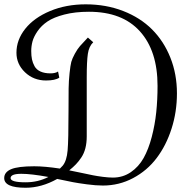

<svg xmlns="http://www.w3.org/2000/svg" viewBox="-127 -840 906 895"><path d="M272.5 -819.8Q367.2 -819.8 447 -788.8Q526.9 -757.8 581.8 -702.9Q636.7 -647.9 667.2 -571.3Q697.8 -494.6 697.8 -404.8Q697.8 -318.4 672.6 -240Q647.5 -161.6 603 -103Q558.6 -44.4 493.4 -9.8Q428.2 24.9 352.5 24.9Q320.3 24.9 278.3 19.3Q236.3 13.7 213.6 9.3Q190.9 4.9 139.6 -5.9Q66.4 35.2 -7.3 35.2Q-107.4 35.2 -107.4 -9.8Q-107.4 -37.6 -75.2 -51.3Q-43 -64.9 32.7 -64.9Q81.5 -64.9 152.3 -54.2L165.5 -67.9Q184.1 -90.8 188.2 -138.9Q192.4 -187 192.4 -325.2Q192.4 -391.6 192.9 -427.2Q193.4 -462.9 197.3 -499.3Q201.2 -535.6 205.3 -551.3Q209.5 -566.9 221.9 -589.6Q234.4 -612.3 246.1 -625.5Q257.8 -638.7 282.7 -665L307.6 -643.1Q287.6 -624 282.5 -588.9Q277.3 -553.7 277.3 -479V-204.1Q277.3 -173.8 271 -149.2Q264.6 -124.5 252 -105.7Q239.3 -86.9 226.8 -74Q214.4 -61 195.8 -45.9Q213.4 -42.5 250.2 -34.7Q287.1 -26.9 306.6 -22.9Q326.2 -19 352.8 -15.6Q379.4 -12.2 399.4 -12.2Q445.8 -12.2 482.7 -37.4Q519.5 -62.5 542.5 -103.5Q565.4 -144.5 580.3 -201.4Q595.2 -258.3 601.3 -316.7Q607.4 -375 607.4 -439.9Q607.4 -603 525.1 -694.1Q442.9 -785.2 287.6 -785.2Q222.7 -785.2 172.9 -772.2Q123 -759.3 94.5 -740Q65.9 -720.7 48.1 -694.8Q30.3 -668.9 24.4 -646.7Q18.6 -624.5 18.6 -602.1Q18.6 -580.1 22 -563.5Q25.4 -546.9 34.2 -531Q43 -515.1 61.8 -506.6Q80.6 -498 108.4 -498Q119.6 -498 128.4 -500.2Q137.2 -502.4 140.6 -504.9L143.6 -506.8L149.4 -478Q130.4 -464.8 87.4 -464.8Q29.8 -464.8 -10.3 -502.9Q-50.3 -541 -50.3 -594.2Q-50.3 -654.3 -9.3 -705.8Q31.7 -757.3 106.4 -788.6Q181.2 -819.8 272.5 -819.8ZM-27.3 -29.8Q-77.6 -29.8 -77.6 -9.8Q-77.6 9.8 -7.3 9.8Q50.3 9.8 98.6 -15.1Q18.1 -29.8 -27.3 -29.8Z"/></svg>

Font: Rochester
Style: Regular
Weight: 400
Designer: Gillian Fisher
Foundry: Font Diner, Inc DBA Sideshow
Version: Version 1.005